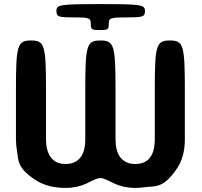

<svg xmlns="http://www.w3.org/2000/svg" viewBox="-20 -909 986 939"><path d="M340 -824C416 -824 424 -821 424 -793C424 -765 428 -762 468 -762C508 -762 512 -765 512 -793C512 -821 520 -824 601 -824C681 -824 689 -827 689 -857C688 -886 668 -889 472 -889C276 -889 256 -886 256 -857C256 -827 264 -824 340 -824ZM642 -107C573 -107 545 -157 545 -227V-469C545 -689 538 -711 471 -711C404 -711 397 -689 397 -469V-227C397 -154 368 -107 300 -107C233 -107 205 -158 205 -227V-469C205 -689 198 -711 132 -711C65 -711 58 -689 58 -469V-227C58 -208 60 -189 63 -172C71 -128 60 -88 158 -26C195 -3 242 10 300 10C340 10 374 2 402 -11C476 -47 466 -47 540 -11C568 2 602 10 642 10C659 10 676 9 692 6C735 0 777 16 844 -83C870 -120 884 -168 884 -227V-469C884 -689 877 -711 811 -711C744 -711 737 -689 737 -469V-227C737 -154 709 -107 642 -107Z"/></svg>

Font: Asimov Print
Style: A
Weight: 500
Designer: Google
Version: Version 2.000980: 2014